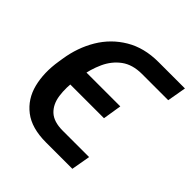

<svg xmlns="http://www.w3.org/2000/svg" viewBox="-154 -657 769 769"><g transform="rotate(45 230.5 -273.0)"><path d="M234.9 -80.1H384.3L370.1 0.5H220.7Q139.6 0.5 93 -35.4Q46.4 -71.3 31.2 -131.6Q16.1 -191.9 27.8 -264.6L30.8 -283.7Q42 -356.9 77.4 -416.3Q112.8 -475.6 171.9 -510.7Q231 -545.9 311.5 -545.9H461.4L447.3 -465.3H298.8Q245.6 -465.3 211.4 -440.2Q177.2 -415 158.4 -373.8Q139.6 -332.5 131.8 -283.7L128.9 -264.2Q121.1 -211.4 127 -169.7Q132.8 -127.9 158.4 -104Q184.1 -80.1 234.9 -80.1ZM329.1 -312 316.4 -232.4H49.8L62.5 -312Z"/></g></svg>

Font: Inter 17pt
Style: Italic
Weight: 400
Italic angle: -9.3988°
Version: Version 4.001;git-66647c0bb